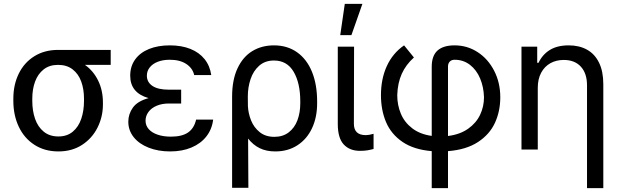

<svg xmlns="http://www.w3.org/2000/svg" viewBox="-20 -771 3198 990"><path d="M279.3 -513.7H550.8V-436.5H418Q461.9 -405.3 486.3 -355Q510.7 -304.7 510.7 -242.2V-232.4Q510.7 -168.9 482.9 -113.3Q455.1 -57.6 403.1 -23.9Q351.1 9.8 281.2 9.8Q210.4 9.8 157.7 -24.2Q105 -58.1 76.9 -117.4Q48.8 -176.8 48.8 -251V-262.7Q48.8 -334 76.7 -391.1Q104.5 -448.2 157 -481Q209.5 -513.7 279.3 -513.7ZM281.2 -67.4Q325.7 -67.4 355.2 -92Q384.8 -116.7 398.9 -158.2Q413.1 -199.7 413.1 -251V-262.7Q413.1 -311 398.9 -350.3Q384.8 -389.6 354.7 -413.1Q324.7 -436.5 279.3 -436.5Q234.9 -436.5 205.1 -413.1Q175.3 -389.6 160.9 -350.3Q146.5 -311 146.5 -262.7V-251Q146.5 -199.7 160.9 -158.2Q175.3 -116.7 205.6 -92Q235.8 -67.4 281.2 -67.4Z M746.1 -265.1Q651.4 -292 651.4 -380.9Q651.4 -429.2 677 -464.6Q702.6 -500 748.8 -518.6Q794.9 -537.1 855.5 -537.1Q916 -537.1 961.7 -518.8Q1007.3 -500.5 1034.9 -466.1Q1062.5 -431.6 1069.3 -383.8H981.4Q973.1 -419.9 940.2 -441.4Q907.2 -462.9 855.5 -462.9Q819.8 -462.9 793.2 -452.4Q766.6 -441.9 752 -423.3Q737.3 -404.8 737.3 -380.9Q737.3 -347.2 766.1 -327.9Q794.9 -308.6 850.6 -308.6H914.1V-237.3H850.6Q814.9 -237.3 787.6 -225.6Q760.3 -213.9 745.4 -193.6Q730.5 -173.3 730.5 -148.4Q730.5 -124 746.6 -105.5Q762.7 -86.9 792.5 -76.7Q822.3 -66.4 861.3 -66.4Q918.5 -66.4 949.7 -87.9Q981 -109.4 991.2 -154.3H1079.1Q1073.2 -105 1044.4 -67.9Q1015.6 -30.8 967.5 -10.5Q919.4 9.8 857.4 9.8Q795.9 9.8 746.6 -9.5Q697.3 -28.8 669.4 -63.7Q641.6 -98.6 641.6 -143.6Q641.6 -183.1 665.3 -216.3Q689 -249.5 746.1 -265.1Z M1392.6 -537.1Q1461.9 -537.1 1512.2 -501.2Q1562.5 -465.3 1588.9 -400.1Q1615.2 -335 1615.2 -248V-238.3Q1615.2 -166 1588.9 -109.9Q1562.5 -53.7 1513.7 -22Q1464.8 9.8 1399.4 9.8Q1353 9.8 1318.8 -7.1Q1284.7 -23.9 1259.3 -56.6L1260.7 197.3H1176.8V-272.5Q1176.8 -358.9 1204.6 -418.5Q1232.4 -478 1281 -507.6Q1329.6 -537.1 1392.6 -537.1ZM1258.3 -223.1Q1260.3 -186 1274.7 -149.9Q1289.1 -113.8 1319.1 -89.6Q1349.1 -65.4 1394.5 -65.4Q1438.5 -65.4 1468.8 -88.6Q1499 -111.8 1513.7 -151.1Q1528.3 -190.4 1528.3 -238.3V-248Q1528.3 -342.8 1494.1 -400.9Q1460 -459 1392.6 -459Q1346.7 -459 1316.4 -432.1Q1286.1 -405.3 1272 -363Q1257.8 -320.8 1257.8 -273.4Z M1805.7 -530.3 1804.7 -132.8Q1804.7 -74.2 1866.2 -74.2Q1882.3 -74.2 1906.2 -81.1V-2.9Q1890.1 1.5 1874 4.2Q1857.9 6.8 1835.9 6.8Q1783.2 6.8 1752.4 -26.1Q1721.7 -59.1 1721.7 -131.8V-530.3ZM1757.8 -751H1848.6L1792 -589.8H1734.4Z M2324.2 -537.1Q2389.2 -537.1 2442.9 -502.2Q2496.6 -467.3 2528.1 -406Q2559.6 -344.7 2559.6 -269.5Q2559.6 -197.3 2532 -137.5Q2504.4 -77.6 2444.1 -38.3Q2383.8 1 2290 8.3V199.2H2206.1V8.3Q2113.8 0.5 2055.4 -39.3Q1997.1 -79.1 1970.7 -141.1Q1944.3 -203.1 1944.3 -280.3Q1944.3 -364.3 1974.6 -430.4Q2004.9 -496.6 2063.5 -537.1L2114.3 -474.6Q2072.8 -437.5 2051.5 -390.1Q2030.3 -342.8 2028.3 -280.3Q2028.3 -229 2047.1 -184.3Q2065.9 -139.6 2106 -109.1Q2146 -78.6 2206.1 -70.3V-426.8Q2206.1 -483.4 2235.8 -510.3Q2265.6 -537.1 2324.2 -537.1ZM2475.6 -269.5Q2474.1 -322.3 2455.6 -366.5Q2437 -410.6 2403.1 -436.8Q2369.1 -462.9 2324.2 -462.9Q2307.6 -462.9 2298.8 -453.1Q2290 -443.4 2290 -428.7V-69.8Q2352.1 -77.6 2393.8 -107.2Q2435.5 -136.7 2455.6 -179.2Q2475.6 -221.7 2475.6 -269.5Z M2752.9 0H2668.9V-530.3H2750V-447.3H2756.8Q2776.9 -489.7 2815.2 -513.4Q2853.5 -537.1 2912.1 -537.1Q2966.8 -537.1 3006.8 -514.9Q3046.9 -492.7 3068.8 -447.8Q3090.8 -402.8 3090.8 -336.9V199.2H3006.8V-331.1Q3006.8 -392.6 2975.1 -427.2Q2943.4 -461.9 2886.7 -461.9Q2848.1 -461.9 2817.9 -445.1Q2787.6 -428.2 2770.3 -395.8Q2752.9 -363.3 2752.9 -318.4Z"/></svg>

Font: Pretendard GOV
Style: Regular
Weight: 400
Designer: Base glyphs from Inter by Rasmus Andersson; Hangeul glyphs from Noto Sans CJK(Source Han Sans) by Jang Soo-young and Kan
Foundry: Kil Hyung-jin
Version: Version 1.309